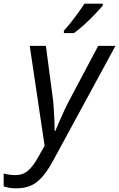

<svg xmlns="http://www.w3.org/2000/svg" viewBox="-114 -786 649 1046"><path d="M-25 240Q-49 240 -64.5 237Q-80 234 -94 230V159Q-80 163 -64 165.5Q-48 168 -30 168Q11 168 39.5 143Q68 118 94 70L129 8L48 -536H136L171 -271Q176 -239 178.5 -200.5Q181 -162 182.5 -127.5Q184 -93 184 -72H187Q194 -88 207.5 -120Q221 -152 237 -186Q253 -220 265 -242L421 -536H515L175 90Q135 165 90.5 202.5Q46 240 -25 240ZM234 -606V-619Q252 -638 272.5 -664Q293 -690 312.5 -717Q332 -744 346 -766H446V-756Q432 -739 404.5 -710Q377 -681 346 -652.5Q315 -624 289 -606Z"/></svg>

Font: Noto Sans IKEA
Style: Italic
Weight: 400
Italic angle: -12°
Designer: Monotype Design Team
Foundry: Monotype Imaging Inc.
Version: Version 2.001